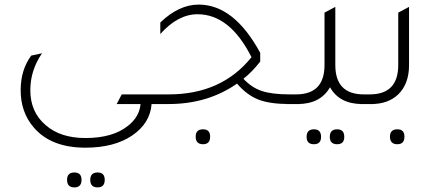

<svg xmlns="http://www.w3.org/2000/svg" viewBox="-20 -453 1891 836"><path d="M640 0Q634 84 554 138Q476 190 352 190Q202 190 127 102Q70 36 70 -60Q70 -149 116 -211L163 -221Q112 -147 112 -60Q112 35 179 92Q243 148 352 148Q471 148 537 95Q587 56 592 0H488L510 -42H643V0ZM304 363Q272 363 272 330Q272 298 304 298Q335 298 335 330Q335 363 304 363ZM405 363Q373 363 373 330Q373 298 405 298Q436 298 436 330Q436 363 405 363Z M1241 -42H1286V0H1240Q1155 0 1105 -19.5Q1055 -39 1012 -89Q885 0 714 0H589V-42H715Q945 -42 1075 -204Q981 -391 840 -391Q755 -391 678 -305V-355Q759 -433 845 -433Q999 -433 1113 -223V-185Q1078 -140 1040 -110Q1075 -72 1119.5 -57Q1164 -42 1241 -42ZM864 110Q895 110 895 142Q895 175 864 175Q832 175 832 142Q832 110 864 110Z M1564 -42H1607V0H1557Q1458 0 1417 -73Q1375 0 1276 0H1226V-42H1269Q1393 -42 1393 -170V-398L1440 -423V-170Q1440 -42 1564 -42ZM1347 110Q1378 110 1378 143Q1378 175 1347 175Q1315 175 1315 143Q1315 110 1347 110ZM1448 110Q1479 110 1479 143Q1479 175 1448 175Q1416 175 1416 143Q1416 110 1448 110Z M1547 0V-42H1590Q1714 -42 1714 -170V-398L1761 -423V-169Q1761 -88 1714 -42Q1670 0 1597 0ZM1710 175Q1678 175 1678 142Q1678 110 1710 110Q1741 110 1741 142Q1741 175 1710 175Z"/></svg>

Font: TajawalTap
Style: Regular
Weight: 300
Designer: Boutros Fonts
Foundry: Created by Boutros International 2017
Version: Version 2.700